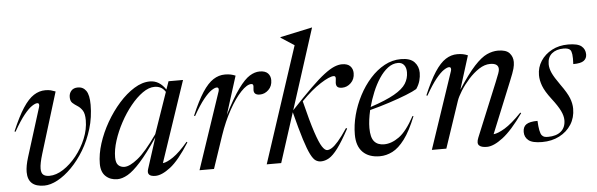

<svg xmlns="http://www.w3.org/2000/svg" viewBox="-48 -904 3348 1076"><g transform="rotate(-5 1625.5 -366.0)"><path d="M460 -419Q460 -348.5 440.5 -284.2Q421 -220 388.8 -166.5Q356.5 -113 317.2 -73.2Q278 -33.5 237.5 -11.8Q197 10 162 10Q70 10 70 -74Q70 -108 85 -156L171 -431Q174 -440.5 172.2 -447Q170.5 -453.5 162 -453.5Q151.5 -453.5 132.8 -441.2Q114 -429 87.8 -396.8Q61.5 -364.5 27.5 -304.5L22 -307Q56.5 -388.5 87.2 -435.5Q118 -482.5 148.8 -502.2Q179.5 -522 214 -522Q232 -522 244.5 -518.8Q257 -515.5 271 -510L166 -168.5Q149.5 -114.5 149.5 -86.5Q149.5 -61.5 161.2 -51.8Q173 -42 195.5 -42Q233.5 -42 273.8 -68Q314 -94 348.5 -137Q383 -180 404.2 -231.8Q425.5 -283.5 425.5 -335Q425.5 -372 413.8 -390Q402 -408 386.2 -417.8Q370.5 -427.5 358.8 -438.2Q347 -449 347 -471.5Q347 -492.5 359.8 -507Q372.5 -521.5 397 -521.5Q426.5 -521.5 443.2 -497.8Q460 -474 460 -419Z M749.5 -31.5 805 -204.5Q747 -119 705.2 -72.5Q663.5 -26 632 -8Q600.5 10 573.5 10Q534 10 508.2 -14Q482.5 -38 482.5 -84.5Q482.5 -138 501.5 -197.8Q520.5 -257.5 553.2 -314.5Q586 -371.5 627.2 -418Q668.5 -464.5 713.5 -492.2Q758.5 -520 802 -520Q855.5 -520 890.5 -466.5L906.5 -512H988L835 -57.5Q857.5 -59.5 893.8 -84.2Q930 -109 977.5 -165L982 -161.5Q921 -65 872.2 -27.5Q823.5 10 787.5 10Q736 10 749.5 -31.5ZM571 -113Q571 -81.5 584.5 -68.5Q598 -55.5 619.5 -55.5Q648.5 -55.5 694.2 -91.8Q740 -128 806.5 -223L886.5 -454Q874 -473 858.8 -480.2Q843.5 -487.5 825 -487.5Q793 -487.5 758 -462.8Q723 -438 689.8 -397Q656.5 -356 629.8 -306.2Q603 -256.5 587 -206.2Q571 -156 571 -113Z M1181 -431Q1184 -439.5 1182.2 -446.5Q1180.5 -453.5 1172 -453.5Q1161.5 -453.5 1142.8 -441.2Q1124 -429 1097.8 -396.8Q1071.5 -364.5 1037.5 -304.5L1032 -307Q1066.5 -388.5 1097.2 -435.5Q1128 -482.5 1158.8 -502.2Q1189.5 -522 1224 -522Q1242.5 -522 1255.8 -519.2Q1269 -516.5 1283.5 -510.5L1215.5 -295Q1263 -388.5 1298.8 -437.5Q1334.5 -486.5 1363.2 -504.2Q1392 -522 1419.5 -522Q1451 -522 1465.8 -506.8Q1480.5 -491.5 1480.5 -468Q1480.5 -434.5 1459 -413.8Q1437.5 -393 1410 -393Q1372.5 -393 1377 -427.5Q1379.5 -445 1376.8 -450.5Q1374 -456 1367 -456Q1342.5 -456 1308.5 -420.2Q1274.5 -384.5 1240 -322.5Q1205.5 -260.5 1179 -182.5L1117.5 0H1036Z M1734 -742 1588.5 -289Q1655 -360 1701.8 -405.8Q1748.5 -451.5 1781.5 -476.8Q1814.5 -502 1838.5 -512Q1862.5 -522 1882.5 -522Q1914.5 -522 1929.2 -506.2Q1944 -490.5 1944 -467Q1944 -433 1922.2 -412Q1900.5 -391 1872.5 -391Q1851 -391 1844 -401Q1837 -411 1840 -429.5Q1843 -448 1840.5 -454Q1838 -460 1830.5 -460Q1807 -460 1755.8 -427.2Q1704.5 -394.5 1646 -334.5Q1674.5 -219 1695 -157.5Q1715.5 -96 1730.8 -73Q1746 -50 1759 -50Q1770.5 -50 1785.5 -59.2Q1800.5 -68.5 1822 -93Q1843.5 -117.5 1874.5 -164L1880.5 -160.5Q1842.5 -90.5 1814.8 -53.5Q1787 -16.5 1764.2 -3.2Q1741.5 10 1718.5 10Q1702.5 10 1689 1.2Q1675.5 -7.5 1661 -36Q1646.5 -64.5 1628.2 -122.2Q1610 -180 1585 -278L1495.5 0H1414L1628 -651.5L1552.5 -700.5L1553 -703.5L1732.5 -742Z M2257 -197.5Q2224.5 -116 2190.5 -70.8Q2156.5 -25.5 2121.5 -7.8Q2086.5 10 2050 10Q1988.5 10 1954.5 -24Q1920.5 -58 1920.5 -123Q1920.5 -176.5 1935.2 -232.5Q1950 -288.5 1977 -340.2Q2004 -392 2040.8 -433Q2077.5 -474 2121.5 -498Q2165.5 -522 2214.5 -522Q2266.5 -522 2289.8 -497.2Q2313 -472.5 2313 -436.5Q2313 -415 2306.8 -392.2Q2300.5 -369.5 2285.5 -347.5Q2267 -336 2225 -319.2Q2183 -302.5 2128.5 -284.8Q2074 -267 2018 -252.5Q2005 -195.5 2005 -152.5Q2005 -99.5 2024 -77Q2043 -54.5 2079.5 -54.5Q2121 -54.5 2164 -85.2Q2207 -116 2251.5 -198.5ZM2196 -502Q2166 -502 2139.2 -481.8Q2112.5 -461.5 2090 -427.5Q2067.5 -393.5 2050.5 -352.2Q2033.5 -311 2022.5 -269.5Q2110 -298.5 2157.8 -325.8Q2205.5 -353 2223.8 -382.2Q2242 -411.5 2242 -446Q2242 -471.5 2230 -486.8Q2218 -502 2196 -502Z M2344.5 -304.5 2339 -307Q2373.5 -388.5 2404.2 -435.5Q2435 -482.5 2465.8 -502.2Q2496.5 -522 2531 -522Q2549.5 -522 2562.8 -519.2Q2576 -516.5 2590.5 -510.5L2531.5 -322Q2586.5 -407 2626.2 -450Q2666 -493 2697.8 -507.5Q2729.5 -522 2760.5 -522Q2806 -522 2824.8 -501.2Q2843.5 -480.5 2843.5 -451Q2843.5 -434 2838 -413.5Q2832.5 -393 2813.5 -347L2695.5 -57.5Q2720 -59.5 2759.5 -83.2Q2799 -107 2855 -165L2859.5 -161.5Q2794.5 -69.5 2742.2 -29.8Q2690 10 2652 10Q2620 10 2608 -2.8Q2596 -15.5 2608.5 -46L2732 -346Q2746 -380 2751.2 -394.8Q2756.5 -409.5 2756.5 -418.5Q2756.5 -451.5 2710 -451.5Q2679 -451.5 2647.2 -430.8Q2615.5 -410 2587.5 -378.8Q2559.5 -347.5 2539.8 -315.8Q2520 -284 2512.5 -262L2424.5 0H2343L2488 -431Q2491 -439.5 2489.2 -446.5Q2487.5 -453.5 2479 -453.5Q2468.5 -453.5 2449.8 -441.2Q2431 -429 2404.8 -396.8Q2378.5 -364.5 2344.5 -304.5Z M2947 -110.5Q2950 -46 2963 -29Q2970 -20.5 2978.5 -18.2Q2987 -16 2998 -16Q3045 -16 3071.2 -38.2Q3097.5 -60.5 3097.5 -101.5Q3097.5 -125.5 3083.5 -154.5Q3069.5 -183.5 3035.5 -227.5Q3001.5 -272 2989.5 -304Q2977.5 -336 2977.5 -365Q2977.5 -408.5 3000.5 -444Q3023.5 -479.5 3063.5 -500.8Q3103.5 -522 3155 -522Q3208.5 -522 3229.8 -504.5Q3251 -487 3251 -458Q3251 -435.5 3234.2 -422.8Q3217.5 -410 3174.5 -410Q3176.5 -445.5 3174 -464Q3171.5 -482.5 3165.5 -489.5Q3155.5 -501.5 3127.5 -501.5Q3086.5 -501.5 3061.8 -481Q3037 -460.5 3037 -421.5Q3037 -398.5 3048.5 -372.5Q3060 -346.5 3093.5 -299.5Q3127.5 -252.5 3139.8 -221.5Q3152 -190.5 3152 -161Q3152 -111 3127.5 -72.5Q3103 -34 3060.2 -12Q3017.5 10 2963 10Q2908.5 10 2886.5 -7.8Q2864.5 -25.5 2864.5 -55Q2864.5 -84.5 2884 -97.5Q2903.5 -110.5 2947 -110.5Z"/></g></svg>

Font: Newsreader 72pt
Style: Italic
Weight: 400
Italic angle: -17°
Designer: Hugues Gentile
Foundry: Production Type
Version: Version 1.003; ttfautohint (v1.8.3)